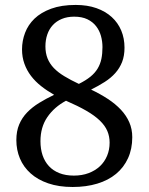

<svg xmlns="http://www.w3.org/2000/svg" viewBox="-20 -744 599 774"><path d="M45.9 -179.2Q45.9 -215.3 57.4 -242.4Q68.8 -269.5 89.4 -290.8Q109.9 -312 137.7 -329.1Q165.5 -346.2 198.2 -361.8Q169.9 -377.9 146 -396.7Q122.1 -415.5 105 -438Q87.9 -460.4 78.4 -487.1Q68.8 -513.7 68.8 -544.9Q68.8 -579.6 81.1 -611.8Q93.3 -644 119.1 -668.9Q145 -693.8 186.3 -709Q227.5 -724.1 285.2 -724.1Q332 -724.1 368.7 -711.2Q405.3 -698.2 430.4 -675.3Q455.6 -652.3 468.8 -620.8Q481.9 -589.4 481.9 -551.8Q481.9 -519 472.2 -494.1Q462.4 -469.2 444.8 -449.5Q427.2 -429.7 402.3 -413.8Q377.4 -397.9 347.2 -382.8Q384.3 -365.2 414.8 -345.2Q445.3 -325.2 467.3 -301.8Q489.3 -278.3 501.2 -251Q513.2 -223.6 513.2 -190.9Q513.2 -143.6 496.1 -106.2Q479 -68.8 447.8 -43Q416.5 -17.1 372.1 -3.7Q327.6 9.8 272.9 9.8Q216.8 9.8 174.3 -4.9Q131.8 -19.5 103.3 -45.2Q74.7 -70.8 60.3 -105.2Q45.9 -139.6 45.9 -179.2ZM277.8 -36.1Q310.5 -36.1 337.2 -46.1Q363.8 -56.2 382.6 -73.7Q401.4 -91.3 411.6 -115.7Q421.9 -140.1 421.9 -168.9Q421.9 -194.3 412.6 -216.1Q403.3 -237.8 382.3 -258.1Q361.3 -278.3 327.9 -297.6Q294.4 -316.9 246.1 -337.9Q198.7 -312.5 170.9 -272Q143.1 -231.4 143.1 -174.8Q143.1 -143.6 151.6 -118.2Q160.2 -92.8 177 -74.5Q193.8 -56.2 219.2 -46.1Q244.6 -36.1 277.8 -36.1ZM393.1 -554.2Q393.1 -577.1 387 -599.1Q380.9 -621.1 367.4 -638.4Q354 -655.8 332.3 -666.3Q310.5 -676.8 278.8 -676.8Q251 -676.8 229.2 -667.7Q207.5 -658.7 192.9 -642.8Q178.2 -627 170.7 -605Q163.1 -583 163.1 -557.1Q163.1 -530.3 171.6 -508.8Q180.2 -487.3 197 -469.7Q213.9 -452.1 239.3 -436.8Q264.6 -421.4 297.9 -405.8Q326.2 -419.9 344.5 -434.8Q362.8 -449.7 373.5 -467.5Q384.3 -485.4 388.7 -506.6Q393.1 -527.8 393.1 -554.2Z"/></svg>

Font: Fasthand
Style: Regular
Weight: 400
Designer: Danh Hong
Foundry: Danh Hong
Version: Version 1.01 May 24, 2012, initial release